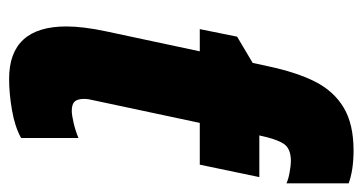

<svg xmlns="http://www.w3.org/2000/svg" viewBox="-212 -594 815 432"><g transform="rotate(90 196.0 -377.5)"><path d="M39 -119Q39 -156 50 -208L95 -419H45L62 -503L121 -538L128 -570Q142 -637 163.5 -679Q185 -721 222 -743Q259 -765 318 -765Q362 -765 392 -754V-614Q384 -618 368 -621Q352 -624 342 -624Q313 -624 302.5 -607Q292 -590 285 -556L284 -553H378L350 -419H256L206 -184Q202 -168 202 -159Q202 -144 208 -137.5Q214 -131 229 -131Q238 -131 255.5 -135Q273 -139 290 -146V-17Q265 -3 227.5 3.5Q190 10 157 10Q39 10 39 -119Z"/></g></svg>

Font: Noto Sans UI CondBlack
Style: Italic
Weight: 900
Width: 3
Italic angle: -12°
Designer: Monotype Design Team
Foundry: Monotype Imaging Inc.
Version: Version 1.001